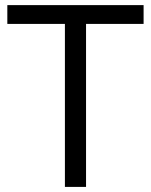

<svg xmlns="http://www.w3.org/2000/svg" viewBox="-20 -734 593 754"><path d="M317.9 0H234.9V-640.1H8.8V-713.9H543.9V-640.1H317.9Z"/></svg>

Font: f02100778
Style: Regular
Weight: 400
Foundry: Ascender Corporation
Version: Version 1.10